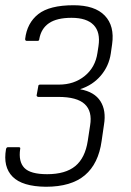

<svg xmlns="http://www.w3.org/2000/svg" viewBox="-22 -516 500 733"><path d="M153 197Q63 196 26 158.5Q-11 121 1 53Q3 46 8 46H50Q57 46 55 53Q48 101 71 125Q94 149 158 149Q228 149 265.5 118Q303 87 313 22L322 -37Q331 -91 301.5 -118.5Q272 -146 201 -146H124Q122 -146 119.5 -148Q117 -150 118 -153L124 -186Q124 -190 126 -191.5Q128 -193 131 -193H203Q261 -193 301.5 -226Q342 -259 350 -314L354 -340Q362 -393 335.5 -420.5Q309 -448 251 -448Q195 -448 165 -427.5Q135 -407 128 -367Q128 -364 126.5 -362Q125 -360 122 -360H80Q74 -360 74 -367Q81 -428 124 -462Q167 -496 259 -496Q340 -496 378 -456.5Q416 -417 406 -347L401 -312Q394 -264 363 -227.5Q332 -191 285 -176V-175Q339 -165 361.5 -129.5Q384 -94 375 -40L366 22Q354 109 302 153Q250 197 153 197Z"/></svg>

Font: Sofia Sans Light
Style: Italic
Weight: 300
Italic angle: -9°
Version: Version 4.100-B